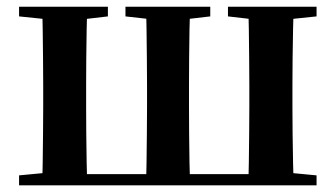

<svg xmlns="http://www.w3.org/2000/svg" viewBox="-20 -556 1007 576"><path d="M105.9 0Q107.6 -25.5 108.1 -67.5Q108.6 -109.6 109.1 -154.8Q109.6 -200 109.6 -234.8V-301.2Q109.6 -335.7 109.1 -381.1Q108.6 -426.5 108.1 -468.7Q107.6 -511 105.9 -535.7H241.7Q240.7 -511 240 -468.7Q239.2 -426.5 238.8 -381.1Q238.4 -335.7 238.4 -301.2V-234.8Q238.4 -200 238.8 -154.8Q239.2 -109.6 240 -67.5Q240.7 -25.5 241.7 0ZM417.4 0Q419.1 -25.5 419.6 -67.5Q420.1 -109.6 420.6 -154.8Q421.1 -200 421.1 -234.8V-301.2Q421.1 -335.7 420.6 -381.1Q420.1 -426.5 419.6 -468.7Q419.1 -511 417.4 -535.7H550.3Q549.3 -511 548.5 -468.7Q547.8 -426.5 547.4 -381.1Q547 -335.7 547 -301.2V-234.8Q547 -200 547.4 -154.8Q547.8 -109.6 548.5 -67.5Q549.3 -25.5 550.3 0ZM725 0Q726 -25.5 726.5 -67.5Q727 -109.6 727.5 -154.8Q728 -200 728 -234.8V-301.2Q728 -335.6 727.5 -381Q727 -426.3 726.5 -468.5Q726 -510.7 725 -535.7H861Q860 -511 859.2 -468.7Q858.3 -426.4 857.8 -381Q857.3 -335.7 857.3 -301.2V-234.8Q857.3 -200 857.8 -154.7Q858.3 -109.4 859.2 -67.4Q860 -25.5 861 0ZM37.2 -506.8V-535.7H303.7V-506.8L206.8 -495.5H147.2ZM356.4 -506.8V-535.7H610.8V-506.8L513.7 -495.5H457.7ZM663.9 -506.8V-535.7H929.7V-506.8L821.3 -495.5H762.1ZM37.2 0V-29.9L146 -40.2H176.1V0ZM790.5 0V-40.2H821.3L929.7 -29.9V0ZM176.1 0V-33.6H790.5V0Z"/></svg>

Font: Noto Serif SC
Style: Regular
Weight: 200
Designer: Ryoko NISHIZUKA 西塚涼子 (kana & ideographs); Frank Grießhammer (Latin, Greek & Cyrillic); Wenlong ZHANG 张文龙 (bopomofo); San
Foundry: Adobe
Version: Version 2.001;hotconv 1.1.0;makeotfexe 2.6.0